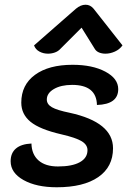

<svg xmlns="http://www.w3.org/2000/svg" viewBox="-20 -783 552 812"><path d="M25 -101Q25 -136 47.5 -155Q70 -174 113 -176Q114 -130 143 -104.5Q172 -79 225 -79Q285 -79 317.5 -97Q350 -115 350 -148Q350 -171 325 -186Q300 -201 239 -215Q148 -236 109 -268Q70 -300 70 -349Q70 -424 128 -466.5Q186 -509 287 -509Q371 -509 425.5 -480Q480 -451 480 -406Q480 -342 390 -339Q388 -424 285 -424Q238 -424 208 -406.5Q178 -389 178 -362Q178 -342 199.5 -329.5Q221 -317 275 -306Q458 -266 458 -156Q458 -77 395.5 -34Q333 9 220 9Q134 9 79.5 -21.5Q25 -52 25 -101ZM183 -556Q163 -556 146.5 -565Q130 -574 124 -591L301 -746Q321 -763 342 -763Q362 -763 376 -746L498 -591Q486 -574 466 -565Q446 -556 426 -556Q411 -556 399 -561Q387 -566 381 -576L325 -666L235 -576Q226 -566 212 -561Q198 -556 183 -556Z"/></svg>

Font: K2D SemiBold
Style: Italic
Weight: 600
Italic angle: -10°
Designer: Katatrad Aksorn Co.,Ltd.
Foundry: Cadson Demak Co.,Ltd.
Version: Version 1.000; ttfautohint (v1.6)